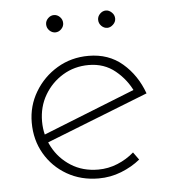

<svg xmlns="http://www.w3.org/2000/svg" viewBox="-45 -580 566 629"><g transform="rotate(-5 238.5 -266.0)"><path d="M255 7Q197 7 151 -19.5Q105 -46 78.5 -91.5Q52 -137 52 -194Q52 -249 79.5 -295Q107 -341 153 -368.5Q199 -396 256 -396Q322 -396 367.5 -357Q413 -318 435 -257L92 -122L82 -148L404 -276L397 -264Q378 -306 341.5 -336Q305 -366 254 -366Q207 -366 169 -343Q131 -320 108.5 -281.5Q86 -243 86 -195Q86 -150 107 -110.5Q128 -71 166.5 -46.5Q205 -22 256 -22Q289 -22 319.5 -34.5Q350 -47 374 -68L392 -43Q365 -21 329.5 -7Q294 7 255 7ZM127 -511Q127 -522 135.5 -530.5Q144 -539 155 -539Q166 -539 174.5 -530.5Q183 -522 183 -510Q183 -499 174.5 -490.5Q166 -482 155 -482Q144 -482 135.5 -490.5Q127 -499 127 -511ZM298 -511Q298 -522 306.5 -530.5Q315 -539 326 -539Q336 -539 345 -530.5Q354 -522 354 -510Q354 -499 345 -490.5Q336 -482 326 -482Q315 -482 306.5 -490.5Q298 -499 298 -511Z"/></g></svg>

Font: Josefin Sans ExtraLight
Style: Regular
Weight: 250
Designer: Santiago Orozco
Foundry: Typemade
Version: Version 2.000